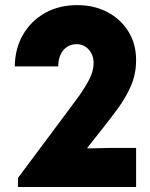

<svg xmlns="http://www.w3.org/2000/svg" viewBox="-20 -748 602 768"><path d="M51.8 0V-36.1L235.4 -282.2Q262.2 -318.4 289.8 -355.5Q317.4 -392.6 335.9 -428.2Q354.5 -463.9 354.5 -496.1Q354.5 -517.1 345.7 -534.2Q336.9 -551.3 321.5 -561.3Q306.2 -571.3 286.1 -571.3Q264.2 -571.3 247.6 -560.1Q231 -548.8 221.9 -528.8Q212.9 -508.8 212.9 -482.4H39.1Q40 -554.2 72.3 -609.6Q104.5 -665 160.4 -696.3Q216.3 -727.5 289.1 -727.5Q356.4 -727.5 409.7 -699.5Q462.9 -671.4 493.7 -621.8Q524.4 -572.3 524.4 -507.8Q524.4 -453.1 504.4 -406Q484.4 -358.9 451.4 -314Q418.5 -269 379.9 -220.7L330.1 -158.2V-154.3L416 -156.2H524.4V0Z"/></svg>

Font: Reddit Mono Black
Style: Regular
Weight: 900
Monospace: yes
Designer: Stephen Hutchings
Foundry: Reddit
Version: Version 1.014